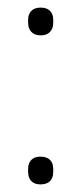

<svg xmlns="http://www.w3.org/2000/svg" viewBox="-20 -477 214 505"><path d="M87 -384Q71 -384 62.5 -393Q54 -402 54 -417V-425Q54 -440 62.5 -448.5Q71 -457 87 -457Q103 -457 111.5 -448.5Q120 -440 120 -425V-417Q120 -402 111.5 -393Q103 -384 87 -384ZM86 8Q71 8 62.5 -0.5Q54 -9 54 -25V-33Q54 -48 62.5 -56.5Q71 -65 86 -65Q103 -65 111.5 -56.5Q120 -48 120 -33V-25Q120 -9 111.5 -0.5Q103 8 86 8Z"/></svg>

Font: Sofia Sans Condensed Light
Style: Regular
Weight: 300
Designer: Botio Nikoltchev, Ani Petrova
Foundry: lettersoup
Version: Version 4.101